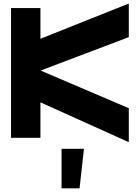

<svg xmlns="http://www.w3.org/2000/svg" viewBox="-20 -750 751 1045"><path d="M200 -193V0H40V-706H200V-539L679 -730L681 -729V-548L201 -366L681 -161V21L679 23ZM315 60H437L413 275H315Z"/></svg>

Font: Lineal Heavy
Style: Regular
Weight: 900
Designer: Created by Frank Adebiaye with contributions from Anton Moglia & Ariel Martín Pérez
Created by Frank ADEBIAYE with FontF
Foundry: Velvetyne Type Foundry
Version: Version 2.000